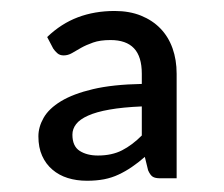

<svg xmlns="http://www.w3.org/2000/svg" viewBox="-20 -745 408 350"><path d="M238.5 -551Q203.5 -549.5 179.5 -545.2Q155.5 -541 140.5 -534.2Q125.5 -527.5 118.8 -518.8Q112 -510 112 -499.5Q112 -478.5 125.2 -470Q138.5 -461.5 158.5 -461.5Q184 -461.5 202.5 -471Q221 -480.5 238.5 -498ZM66 -677.5Q91.5 -702 122 -713.5Q152.5 -725 189 -725Q216 -725 237 -716.5Q258 -708 272.5 -693Q287 -678 294.5 -657Q302 -636 302 -610.5V-420H272Q263 -420 258.5 -422.8Q254 -425.5 250 -434.5L244 -459Q232 -448.5 220.2 -440.5Q208.5 -432.5 196.2 -426.8Q184 -421 169.8 -418.2Q155.5 -415.5 138.5 -415.5Q119.5 -415.5 103.5 -420.5Q87.5 -425.5 75.5 -435.8Q63.5 -446 56.8 -461Q50 -476 50 -496.5Q50 -513.5 59.5 -530.2Q69 -547 91.2 -560.5Q113.5 -574 149.5 -582.5Q185.5 -591 238.5 -592V-610.5Q238.5 -642 224.2 -657Q210 -672 181.5 -672Q162.5 -672 149.8 -667.5Q137 -663 127.8 -657.8Q118.5 -652.5 111.2 -648.2Q104 -644 96 -644Q89 -644 84.5 -648Q80 -652 77 -656.5Z"/></svg>

Font: Lato
Style: Regular
Weight: 400
Designer: Lukasz Dziedzic with Adam Twardoch and Botio Nikoltchev
Foundry: tyPoland Lukasz Dziedzic
Version: Version 2.015; 2015-08-06; http://www.latofonts.com/